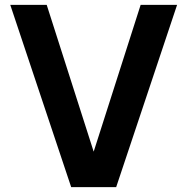

<svg xmlns="http://www.w3.org/2000/svg" viewBox="-20 -765 766 785"><path d="M271 0 22 -745H171L363 -145L555 -745H704L455 0Z"/></svg>

Font: Plus Jakarta Text
Style: Bold
Weight: 700
Designer: Gumpita Rahayu
Foundry: Tokotype Studio
Version: Version 1.000